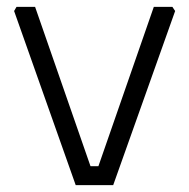

<svg xmlns="http://www.w3.org/2000/svg" viewBox="-20 -538 549 558"><path d="M21 -506 28 -518H82L243 -55H266L427 -518H481L489 -506L309 0H200Z"/></svg>

Font: Oxanium Light
Style: Regular
Weight: 300
Designer: Severin Meyer
Version: Version 1.000